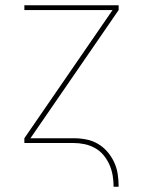

<svg xmlns="http://www.w3.org/2000/svg" viewBox="-20 -540 540 725"><path d="M409 165Q409 144 405.5 123Q402 102 393.5 82.5Q385 63 371.5 46.5Q358 30 339.5 19.5Q321 9 300 4.5Q279 0 258 0H72V-18L405 -502H72V-520H428V-502L95 -18H258Q282 -18 305.5 -13.5Q329 -9 349.5 3Q370 15 385.5 33Q401 51 411 72.5Q421 94 424.5 117.5Q428 141 428 165Z"/></svg>

Font: Zed Mono Thin
Style: Regular
Weight: 100
Monospace: yes
Designer: Belleve Invis
Foundry: Belleve Invis
Version: Version 1.0.0; ttfautohint (v1.8.4)